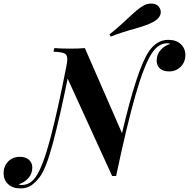

<svg xmlns="http://www.w3.org/2000/svg" viewBox="-100 -976 1053 1070"><path d="M933 -669Q933 -630 907 -604Q881 -578 842 -578Q809 -578 791 -594.5Q773 -611 773 -638Q773 -671 794 -696Q815 -721 848 -731Q844 -735 832 -735Q784 -735 748 -682Q704 -616 656 -449.5Q608 -283 547 5H525L277 -538Q234 -326 195.5 -181Q157 -36 121 11Q99 40 74.5 57Q50 74 14 74Q-30 74 -55 50Q-80 26 -80 -11Q-80 -50 -54.5 -76Q-29 -102 11 -102Q43 -102 61.5 -85.5Q80 -69 80 -42Q80 -9 58.5 16Q37 41 4 51Q9 55 21 55Q72 55 105 1Q142 -58 182 -210Q222 -362 269 -602Q275 -631 275 -647Q275 -671 259 -678.5Q243 -686 198 -688L203 -708Q235 -705 292 -705Q338 -705 373 -708L580 -234Q664 -593 730 -690Q774 -754 838 -754Q882 -754 907.5 -730Q933 -706 933 -669ZM615 -876Q646 -905 663.5 -919.5Q681 -934 700 -945Q719 -956 743 -956Q778 -956 791 -929Q796 -920 796 -909Q796 -892 784 -877.5Q772 -863 751 -852Q734 -843 708.5 -834Q683 -825 655 -817Q580 -797 517 -772L510 -784Q549 -815 579 -843Q609 -871 615 -876Z"/></svg>

Font: Playfair Display SC
Style: Bold Italic
Weight: 700
Italic angle: -14°
Designer: Claus Eggers Sørensen
Foundry: Claus Eggers Sørensen
Version: Version 1.200; ttfautohint (v1.6)